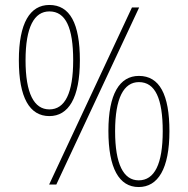

<svg xmlns="http://www.w3.org/2000/svg" viewBox="-20 -744 759 774"><path d="M179 -276C256 -276 302 -349 302 -501C302 -649 262 -724 179 -724C101 -724 56 -651 56 -501C56 -351 99 -276 179 -276ZM178 0H207L541 -714H512ZM179 -303C117 -303 83 -368 83 -501C83 -635 118 -698 179 -698C245 -698 275 -632 275 -501C275 -369 242 -303 179 -303ZM539 10C617 10 663 -64 663 -215C663 -363 623 -438 540 -438C462 -438 417 -365 417 -216C417 -66 460 10 539 10ZM539 -17C478 -17 444 -82 444 -215C444 -349 479 -413 540 -413C606 -413 636 -346 636 -215C636 -83 603 -17 539 -17Z"/></svg>

Font: Noto Sans Malayalam SemiCondensed Thin
Style: Regular
Weight: 100
Width: 4
Designer: Jelle Bosma - Monotype Design Team
Foundry: Monotype Imaging Inc.
Version: Version 2.104